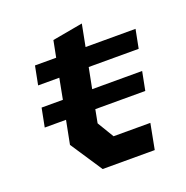

<svg xmlns="http://www.w3.org/2000/svg" viewBox="-121 -778 862 890"><g transform="rotate(-20 310.0 -332.5)"><path d="M50 -272H155L132.5 -156.5L236.5 0.5H493.5L517.5 -125H336L287 -206.5L299.5 -272H546L564 -364H317.5L337.5 -466H584L602 -558H355.5L376.5 -666.5L226.5 -639.5L210.5 -558H106L88 -466H192.5L173 -364H68Z"/></g></svg>

Font: Monaspace Krypton
Style: Bold Italic
Weight: 700
Italic angle: -11°
Designer: Riley Cran & the Lettermatic Team
Foundry: Lettermatic
Version: Version 1.101 (Monaspace Krypton)